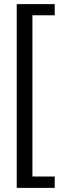

<svg xmlns="http://www.w3.org/2000/svg" viewBox="-20 -769 333 930"><path d="M61 -749H245V-695H137V86H245V141H61Z"/></svg>

Font: Maitree
Style: Regular
Weight: 400
Designer: CadsonDemak Team
Foundry: CadsonDemak
Version: Version 1.001